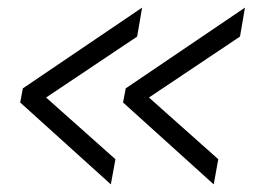

<svg xmlns="http://www.w3.org/2000/svg" viewBox="-20 -498 678 504"><path d="M283 -80 271 -14 33 -229 40 -266 353 -478 340 -402 101 -242ZM553 -80 541 -14 303 -229 310 -266 623 -478 610 -402 371 -242Z"/></svg>

Font: Inria Sans Light
Style: Italic
Weight: 300
Italic angle: -10°
Designer: Black Foundry Team
Foundry: Black Foundry
Version: Version 1.2; ttfautohint (v1.8.3)